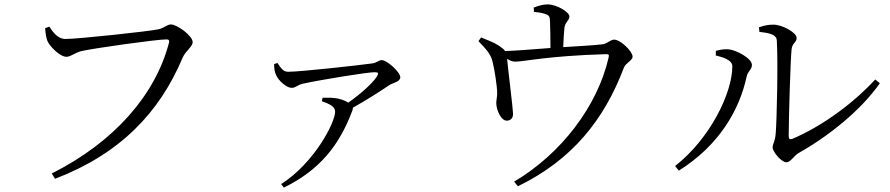

<svg xmlns="http://www.w3.org/2000/svg" viewBox="-20 -794 4040 872"><path d="M204 -673 185 -666C187 -638 190 -623 195 -609C205 -584 252 -536 282 -536C301 -536 323 -556 350 -562C407 -575 691 -615 735 -615C745 -615 751 -613 747 -598C685 -364 501 -150 215 -6L230 18C525 -95 704 -282 809 -531C823 -564 855 -581 855 -603C855 -631 785 -683 756 -683C739 -683 726 -667 700 -661C652 -651 334 -617 277 -617C242 -617 220 -649 204 -673Z M1225 -503C1225 -484 1227 -468 1234 -453C1245 -427 1282 -395 1304 -395C1324 -395 1327 -407 1356 -414C1439 -432 1647 -466 1682 -466C1698 -466 1701 -462 1692 -447C1672 -415 1617 -367 1562 -328C1547 -337 1524 -347 1495 -349C1480 -351 1465 -350 1445 -350L1442 -334C1474 -323 1502 -311 1502 -287C1502 -236 1406 -53 1257 42L1269 58C1435 -23 1522 -137 1580 -291C1582 -297 1583 -301 1583 -305C1649 -342 1714 -384 1746 -406C1763 -418 1798 -422 1798 -443C1798 -467 1737 -521 1714 -521C1699 -521 1691 -508 1670 -506C1624 -499 1344 -468 1289 -468C1267 -468 1257 -483 1240 -508Z M2405 -740C2425 -738 2447 -735 2460 -729C2476 -723 2477 -717 2478 -695C2479 -671 2480 -612 2480 -576C2412 -571 2330 -564 2274 -562C2269 -570 2260 -577 2245 -587C2222 -602 2194 -612 2165 -624L2153 -607C2180 -578 2208 -553 2217 -514C2225 -484 2238 -403 2238 -370C2238 -353 2233 -335 2234 -323C2235 -294 2256 -244 2283 -246C2299 -247 2311 -257 2310 -279C2310 -297 2287 -483 2283 -527C2297 -518 2308 -514 2321 -514C2357 -514 2466 -540 2731 -548C2745 -548 2747 -546 2744 -532C2693 -311 2529 -96 2315 31L2332 52C2579 -68 2724 -250 2814 -488C2821 -507 2853 -519 2853 -537C2853 -560 2799 -614 2769 -614C2753 -614 2736 -595 2718 -593C2677 -588 2603 -584 2538 -580C2539 -608 2541 -643 2543 -664C2545 -694 2566 -700 2566 -719C2566 -739 2509 -774 2467 -774C2446 -774 2427 -768 2404 -760Z M3429 -649C3480 -644 3507 -635 3508 -610C3514 -514 3508 -245 3503 -188C3500 -148 3489 -143 3489 -124C3489 -105 3529 -57 3551 -57C3571 -57 3584 -85 3607 -99C3744 -176 3890 -293 3976 -416L3955 -433C3862 -332 3723 -225 3578 -163C3568 -160 3562 -162 3562 -176C3562 -251 3570 -523 3575 -569C3578 -600 3598 -600 3598 -622C3598 -646 3533 -682 3493 -682C3470 -682 3453 -679 3427 -670ZM3306 -493C3306 -372 3205 -164 3046 -40L3063 -19C3245 -133 3338 -293 3371 -446C3376 -471 3395 -478 3395 -499C3395 -529 3324 -567 3289 -570C3267 -572 3246 -567 3231 -563V-542C3255 -536 3306 -524 3306 -493Z"/></svg>

Font: Source Han Serif
Style: Regular
Weight: 400
Designer: Ryoko NISHIZUKA 西塚涼子 (kana & ideographs); Frank Grießhammer (Latin, Greek & Cyrillic); Wenlong ZHANG 张文龙 (bopomofo); San
Foundry: Adobe Systems Incorporated
Version: Version 1.001;PS 1.001;hotconv 16.6.54;makeotf.lib2.5.65590